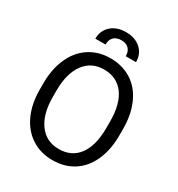

<svg xmlns="http://www.w3.org/2000/svg" viewBox="-211 -1048 1110 1195"><g transform="rotate(30 344.0 -450.5)"><path d="M629.4 -332.5Q629.4 -228 594.2 -150.1Q559.1 -72.3 494.6 -31.2Q430.2 9.8 344.2 9.8Q260.3 9.8 195.3 -31.5Q130.4 -72.8 94.5 -149.2Q58.6 -225.6 57.6 -326.2V-377.4Q57.6 -480 93.3 -558.6Q128.9 -637.2 194.1 -679Q259.3 -720.7 343.3 -720.7Q428.7 -720.7 493.9 -679.4Q559.1 -638.2 594.2 -559.8Q629.4 -481.4 629.4 -377.4ZM536.1 -378.4Q536.1 -504.9 485.4 -572.5Q434.6 -640.1 343.3 -640.1Q254.4 -640.1 203.4 -572.5Q152.3 -504.9 150.9 -384.8V-332.5Q150.9 -210 202.4 -139.9Q253.9 -69.8 344.2 -69.8Q435.1 -69.8 484.9 -136Q534.7 -202.1 536.1 -325.7ZM417.5 -778.8Q417.5 -813.5 398.4 -832.5Q379.4 -851.6 345.2 -851.6Q310.1 -851.6 291 -832.5Q272 -813.5 272 -778.8H198.7Q198.7 -837.4 239.3 -873.5Q279.8 -909.7 345.2 -909.7Q410.6 -909.7 450.9 -873.8Q491.2 -837.9 491.2 -778.8Z"/></g></svg>

Font: Roboto
Style: Regular
Weight: 400
Designer: Google
Version: Version 2.001047; 2015